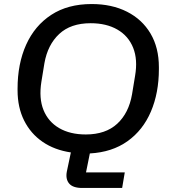

<svg xmlns="http://www.w3.org/2000/svg" viewBox="-20 -759 838 951"><path d="M387 172Q341 172 322.5 150Q304 128 311 91L331 -4Q250 -16 191 -56.5Q132 -97 99.5 -162Q67 -227 67 -312V-320Q67 -443 109.5 -537.5Q152 -632 234 -685.5Q316 -739 434 -739Q534 -739 609 -701Q684 -663 725.5 -593Q767 -523 767 -426V-417Q767 -299 727.5 -206.5Q688 -114 611.5 -59.5Q535 -5 425 1L406 95H598L585 172ZM405 -93Q503 -93 560.5 -146Q618 -199 634 -292L649 -383Q663 -464 639.5 -522.5Q616 -581 561.5 -612.5Q507 -644 429 -644Q330 -644 273 -590.5Q216 -537 200 -446L185 -354Q172 -272 195.5 -214Q219 -156 273 -124.5Q327 -93 405 -93Z"/></svg>

Font: Hubot Sans Medium
Style: Italic
Weight: 500
Italic angle: -10°
Designer: Deni Anggara
Foundry: GitHub
Version: Version 1.001; ttfautohint (v1.8.4.7-5d5b);gftools[0.9.31]